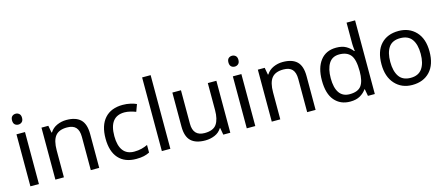

<svg xmlns="http://www.w3.org/2000/svg" viewBox="-50 -1331 4429 1913"><g transform="rotate(-15 2164.0 -375.0)"><path d="M172.9 0H85V-536.1H172.9ZM181.2 -681.2Q181.2 -651.9 165.5 -638.4Q149.9 -625 129.9 -625Q107.9 -625 93 -638.4Q78.1 -651.9 78.1 -681.2Q78.1 -710 93 -723.4Q107.9 -736.8 129.9 -736.8Q149.9 -736.8 165.5 -723.4Q181.2 -710 181.2 -681.2Z M708 0V-342.8Q708 -408.7 679 -440.4Q649.9 -472.2 587.9 -472.2Q504.4 -472.2 467.5 -425.5Q430.7 -378.9 430.7 -277.8V0H342.8V-536.1H413.6L426.8 -462.9H431.6Q458 -504.9 503.9 -525.4Q549.8 -545.9 600.6 -545.9Q697.8 -545.9 746.3 -499.5Q794.9 -453.1 794.9 -349.1V0Z M1182.1 -545.9Q1223.1 -545.9 1261 -537.4Q1298.8 -528.8 1322.8 -517.1L1295.9 -443.8Q1272 -453.1 1240 -461.2Q1208 -469.2 1180.2 -469.2Q1022 -469.2 1022 -266.1Q1022 -168.9 1060.5 -117.4Q1099.1 -65.9 1174.8 -65.9Q1217.3 -65.9 1251.5 -74.7Q1285.6 -83.5 1314 -97.2V-19Q1287.1 -4.9 1254.6 2.4Q1222.2 9.8 1175.8 9.8Q1058.1 9.8 994.6 -61.3Q931.2 -132.3 931.2 -265.1Q931.2 -400.9 996.6 -473.4Q1062 -545.9 1182.1 -545.9Z M1528.8 0H1440.9V-759.8H1528.8Z M1781.7 -536.1V-190.9Q1781.7 -63 1900.9 -63Q1989.7 -63 2024.2 -113Q2058.6 -163.1 2058.6 -256.8V-536.1H2147V0H2074.7L2062 -70.8H2057.6Q2031.7 -28.8 1985.8 -9.5Q1939.9 9.8 1887.7 9.8Q1790.5 9.8 1741.7 -36.1Q1692.9 -82 1692.9 -185.1V-536.1Z M2404.8 0H2316.9V-536.1H2404.8ZM2413.1 -681.2Q2413.1 -651.9 2397.5 -638.4Q2381.8 -625 2361.8 -625Q2339.8 -625 2325 -638.4Q2310.1 -651.9 2310.1 -681.2Q2310.1 -710 2325 -723.4Q2339.8 -736.8 2361.8 -736.8Q2381.8 -736.8 2397.5 -723.4Q2413.1 -710 2413.1 -681.2Z M2939.9 0V-342.8Q2939.9 -408.7 2910.9 -440.4Q2881.8 -472.2 2819.8 -472.2Q2736.3 -472.2 2699.5 -425.5Q2662.6 -378.9 2662.6 -277.8V0H2574.7V-536.1H2645.5L2658.7 -462.9H2663.6Q2689.9 -504.9 2735.8 -525.4Q2781.7 -545.9 2832.5 -545.9Q2929.7 -545.9 2978.3 -499.5Q3026.9 -453.1 3026.9 -349.1V0Z M3383.8 -545.9Q3445.8 -545.9 3485.1 -523.2Q3524.4 -500.5 3549.8 -466.8H3556.2Q3554.7 -473.1 3553.7 -483.9L3551.8 -505.9Q3550.8 -517.1 3550.3 -527.6Q3549.8 -538.1 3549.8 -545.9V-759.8H3637.7V0H3566.9L3553.7 -71.8H3549.8Q3525.9 -37.1 3485.6 -13.7Q3445.3 9.8 3382.8 9.8Q3282.7 9.8 3222.9 -59.6Q3163.1 -128.9 3163.1 -267.1Q3163.1 -397 3220.7 -471.4Q3278.3 -545.9 3383.8 -545.9ZM3396 -473.1Q3323.7 -473.1 3288.8 -417Q3253.9 -360.8 3253.9 -265.1Q3253.9 -166.5 3289.8 -114.7Q3325.7 -63 3397 -63Q3481.9 -63 3516.4 -109.4Q3550.8 -155.8 3550.8 -258.3Q3550.8 -381.3 3512.7 -427.2Q3474.6 -473.1 3396 -473.1Z M3778.3 -269Q3778.3 -402.8 3844.7 -474.4Q3911.1 -545.9 4027.3 -545.9Q4136.7 -545.9 4205.3 -473.4Q4273.9 -400.9 4273.9 -269Q4273.9 -134.8 4206.5 -62.5Q4139.2 9.8 4023.9 9.8Q3914.6 9.8 3846.4 -64.9Q3778.3 -139.6 3778.3 -269ZM4183.1 -269Q4183.1 -365.2 4145 -418.7Q4106.9 -472.2 4024.9 -472.2Q3943.4 -472.2 3906.2 -418.7Q3869.1 -365.2 3869.1 -269Q3869.1 -172.9 3906.7 -117.9Q3944.3 -63 4026.4 -63Q4106.9 -63 4145 -117.9Q4183.1 -172.9 4183.1 -269Z"/></g></svg>

Font: NotoSansMyanmarRegular
Style: Regular
Weight: 400
Designer: Monotype Design team
Foundry: Monotype Imaging Inc.
Version: Version 1.05